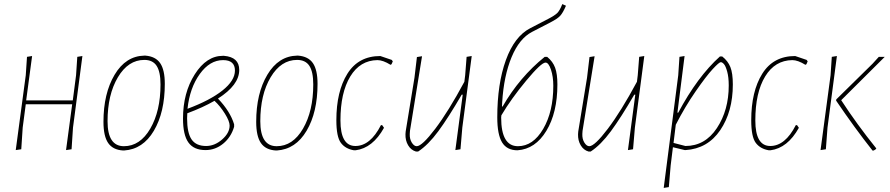

<svg xmlns="http://www.w3.org/2000/svg" viewBox="-20 -730 4355 939"><path d="M137 -456 108 -239H336L352 -362L358 -452L383 -456L337 -106L330 0L303 4L333 -220H106L91 -106L84 0L57 4L106 -362L112 -452Z M686 -458H691Q741 -454 763.5 -421Q786 -388 786 -320Q786 -181 732.5 -90.5Q679 0 587 6H582Q532 3 509 -30.5Q486 -64 486 -134Q486 -273 540.5 -364.5Q595 -456 686 -458ZM686 -437Q607 -437 556.5 -352Q506 -267 506 -137Q506 -15 586 -15Q665 -15 715 -101Q765 -187 765 -317Q765 -379 746 -408Q727 -437 686 -437Z M985 4Q928 4 901.5 -33Q875 -70 875 -150Q875 -276 932.5 -366.5Q990 -457 1070 -457H1075Q1150 -451 1150 -388Q1150 -314 1046 -248Q1106 -185 1125 -122V-110Q1110 -59 1071.5 -27.5Q1033 4 985 4ZM1071 -436Q1006 -436 957 -368Q908 -300 897 -198Q1007 -239 1068 -287.5Q1129 -336 1129 -385Q1129 -436 1071 -436ZM895 -151Q895 -80 917 -48Q939 -16 988 -16Q1030 -16 1066.5 -48Q1103 -80 1103 -116Q1103 -137 1080 -174Q1057 -211 1029 -237Q974 -205 896 -176Q895 -168 895 -151Z M1433 -458H1438Q1488 -454 1510.5 -421Q1533 -388 1533 -320Q1533 -181 1479.5 -90.5Q1426 0 1334 6H1329Q1279 3 1256 -30.5Q1233 -64 1233 -134Q1233 -273 1287.5 -364.5Q1342 -456 1433 -458ZM1433 -437Q1354 -437 1303.5 -352Q1253 -267 1253 -137Q1253 -15 1333 -15Q1412 -15 1462 -101Q1512 -187 1512 -317Q1512 -379 1493 -408Q1474 -437 1433 -437Z M1840 -456 1896 -437 1901 -430 1895 -416 1890 -413Q1853 -436 1826 -436Q1741 -435 1693 -356Q1645 -277 1645 -141Q1645 -16 1718 -16Q1791 -16 1843 -118H1849L1858 -105Q1803 -6 1719 5H1711Q1669 -2 1647 -31.5Q1625 -61 1625 -142Q1625 -283 1679 -369.5Q1733 -456 1840 -456Z M2044 -455 1985 -90 1984 -75Q1983 -50 1994 -32.5Q2005 -15 2018 -15Q2044 -15 2108.5 -100Q2173 -185 2251 -330L2255 -362L2262 -452L2287 -456L2241 -106L2232 0L2207 4L2243 -267H2238Q2173 -155 2123.5 -88Q2074 -21 2025 11H2014Q1990 4 1976 -19.5Q1962 -43 1963 -74L1964 -87L2007 -350L2019 -451Z M2511 5Q2459 5 2435.5 -33.5Q2412 -72 2412 -156Q2412 -320 2454 -436Q2496 -552 2573 -592L2660 -637Q2693 -654 2705.5 -666.5Q2718 -679 2730 -710L2748 -702Q2733 -667 2719.5 -652.5Q2706 -638 2671 -620L2582 -574Q2520 -542 2482 -450.5Q2444 -359 2436 -230L2435 -209H2438Q2521 -353 2644 -452H2656Q2684 -429 2695 -398.5Q2706 -368 2706 -317Q2706 -179 2652 -90Q2598 -1 2511 5ZM2431 -155Q2431 -15 2513 -15Q2587 -15 2636.5 -99.5Q2686 -184 2686 -311Q2686 -355 2674.5 -389.5Q2663 -424 2648 -424Q2627 -424 2553.5 -335.5Q2480 -247 2432 -166Z M2888 -455 2829 -90 2828 -75Q2827 -50 2838 -32.5Q2849 -15 2862 -15Q2888 -15 2952.5 -100Q3017 -185 3095 -330L3099 -362L3106 -452L3131 -456L3085 -106L3076 0L3051 4L3087 -267H3082Q3017 -155 2967.5 -88Q2918 -21 2869 11H2858Q2834 4 2820 -19.5Q2806 -43 2807 -74L2808 -87L2851 -350L2863 -451Z M3328 -456 3293 -179H3297Q3391 -355 3501 -454H3512Q3540 -432 3552 -402Q3564 -372 3564 -317Q3564 -184 3502.5 -93.5Q3441 -3 3333 4H3329L3271 -10L3260 79L3251 185L3226 189L3297 -362L3303 -452ZM3505 -426Q3497 -426 3465.5 -392Q3434 -358 3382 -283Q3330 -208 3285 -120L3274 -31L3332 -16Q3428 -16 3486 -103.5Q3544 -191 3544 -312Q3544 -352 3536.5 -379.5Q3529 -407 3520.5 -416.5Q3512 -426 3505 -426Z M3869 -456 3925 -437 3930 -430 3924 -416 3919 -413Q3882 -436 3855 -436Q3770 -435 3722 -356Q3674 -277 3674 -141Q3674 -16 3747 -16Q3820 -16 3872 -118H3878L3887 -105Q3832 -6 3748 5H3740Q3698 -2 3676 -31.5Q3654 -61 3654 -142Q3654 -283 3708 -369.5Q3762 -456 3869 -456Z M3993 4 4042 -362 4048 -452 4073 -456 4027 -106 4019 0ZM4307 -452 4094 -240Q4170 -123 4265 -5V-2Q4259 4 4250 7L4247 6Q4162 -101 4069 -238L4070 -244L4247 -418L4278 -452Z"/></svg>

Font: Alegreya Sans SC Thin
Style: Italic
Weight: 100
Italic angle: -7°
Designer: Juan Pablo del Peral
Foundry: Huerta Tipografica
Version: Version 2.007